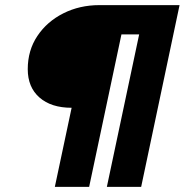

<svg xmlns="http://www.w3.org/2000/svg" viewBox="-20 -730 721 750"><path d="M194.2 0 259.8 -309Q180 -309 134.2 -349.1Q88.4 -389.2 88.4 -459.8Q88.4 -533.2 126 -589.5Q163.6 -645.8 227.4 -677.9Q291.2 -710 368.2 -710H681.4L531.4 0H397.4L523.6 -595.6H454.4L328.2 0Z"/></svg>

Font: Geist
Style: Italic
Weight: 400
Italic angle: -12°
Designer: Basement.studio, Andrés Briganti, Mateo Zaragoza
Foundry: Basement.studio, Vercel, Andrés Briganti, Guido Ferreyra, Mateo Zaragoza
Version: Version 1.500